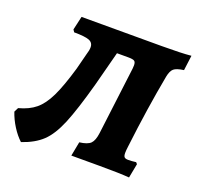

<svg xmlns="http://www.w3.org/2000/svg" viewBox="-133 -776 947 924"><g transform="rotate(20 340.5 -313.5)"><path d="M695 -649 685 -572Q648 -567 634.5 -555.5Q621 -544 615 -514Q582 -338 558 -136Q555 -114 555 -101Q555 -85 560.5 -79.5Q566 -74 580 -74Q599 -74 620 -77L627 -69L613 4Q564 0 462 0H316L330 -73Q371 -78 386.5 -93.5Q402 -109 407 -149L450 -494Q451 -500 451 -511Q451 -528 443 -533Q435 -538 412 -538H354L308 -362Q269 -220 238.5 -146.5Q208 -73 169.5 -36.5Q131 0 66 22Q41 -1 19.5 -35Q-2 -69 -14 -105L-3 -127Q50 -141 83 -168.5Q116 -196 142 -249.5Q168 -303 197 -402L218 -484Q225 -505 225 -521Q225 -545 203 -553.5Q181 -562 126 -562L118 -574L134 -644H545Q645 -644 695 -649Z"/></g></svg>

Font: Alegreya ExtraBold
Style: Italic
Weight: 800
Italic angle: -7°
Designer: Juan Pablo del Peral
Foundry: Huerta Tipografica
Version: Version 2.007; ttfautohint (v1.6)